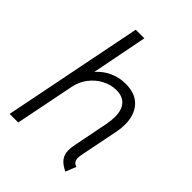

<svg xmlns="http://www.w3.org/2000/svg" viewBox="-218 -858 971 971"><g transform="rotate(45 267.0 -372.5)"><path d="M362.3 -81.5Q362.3 -97.2 367.2 -122.6L404.3 -310.1Q410.2 -340.8 410.2 -365.7Q410.2 -415.5 387 -441.4Q363.8 -467.3 319.8 -467.3Q281.2 -467.3 244.6 -448.2Q208 -429.2 182.1 -395.5Q156.2 -361.8 147.9 -319.8L84 0H22.5L172.4 -752H233.9L175.3 -453.1Q204.1 -486.3 243.9 -504.6Q283.7 -522.9 330.6 -522.9Q400.9 -522.9 437.3 -482.4Q473.6 -441.9 473.6 -374.5Q473.6 -347.7 467.8 -318.4L428.7 -123Q423.8 -99.6 423.8 -86.9Q423.8 -72.3 429.9 -63.2Q436 -54.2 450.7 -49.3L428.2 7.3Q393.1 -9.3 377.7 -30.3Q362.3 -51.3 362.3 -81.5Z"/></g></svg>

Font: Reddit Sans Vanilla Light
Style: Italic
Weight: 300
Italic angle: -11.25°
Designer: Stephen Hutchings
Version: Version 1.013